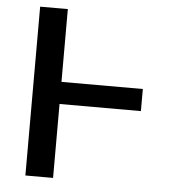

<svg xmlns="http://www.w3.org/2000/svg" viewBox="-52 -775 749 824"><g transform="rotate(5 322.5 -363.5)"><path d="M557.5 -413.7V-318.5H207V0H87.7V-727.3H207V-413.7Z"/></g></svg>

Font: Inter Zeller Medium
Style: Regular
Weight: 500
Designer: Rasmus Andersson; Joe Bland
Foundry: zeller
Version: Version 3.015;git-dec3a8cb1